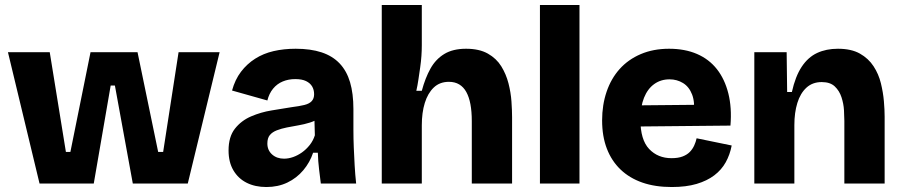

<svg xmlns="http://www.w3.org/2000/svg" viewBox="-20 -738 3629 772"><path d="M139 0 12 -528H180L245 -127H263L344 -528H533L616 -127H636L698 -528H863L735 0H514L442 -394H425L357 0Z M1051 14Q1006 14 972 -3Q938 -20 918.5 -53Q899 -86 899 -133Q899 -188 924.5 -220.5Q950 -253 989.5 -270Q1029 -287 1072 -294Q1115 -301 1152 -307Q1184 -311 1204 -316Q1224 -321 1233.5 -331.5Q1243 -342 1243 -359Q1243 -377 1235 -390.5Q1227 -404 1210.5 -412Q1194 -420 1167 -420Q1140 -420 1117 -410.5Q1094 -401 1078 -381.5Q1062 -362 1055 -334L913 -374Q925 -418 949 -449.5Q973 -481 1006 -502Q1039 -523 1080 -532.5Q1121 -542 1169 -542Q1229 -542 1273 -527.5Q1317 -513 1345.5 -483Q1374 -453 1387.5 -407.5Q1401 -362 1401 -299V-217Q1401 -181 1402.5 -145Q1404 -109 1406 -73Q1408 -37 1412 0H1270Q1267 -24 1263 -56.5Q1259 -89 1258 -124H1239Q1226 -85 1199.5 -53.5Q1173 -22 1135.5 -4Q1098 14 1051 14ZM1122 -100Q1140 -100 1158.5 -106.5Q1177 -113 1194 -125Q1211 -137 1225 -154.5Q1239 -172 1246 -194L1244 -268L1266 -264Q1248 -252 1225.5 -245Q1203 -238 1179.5 -234Q1156 -230 1133.5 -225.5Q1111 -221 1093 -214Q1075 -207 1065 -195Q1055 -183 1055 -161Q1055 -134 1074 -117Q1093 -100 1122 -100Z M1515 0V-331V-718H1676V-556Q1676 -536 1674.5 -513.5Q1673 -491 1669.5 -467Q1666 -443 1662.5 -419Q1659 -395 1654 -373H1676Q1690 -425 1711 -462.5Q1732 -500 1766.5 -521Q1801 -542 1854 -542Q1907 -542 1941.5 -522.5Q1976 -503 1995.5 -471.5Q2015 -440 2024.5 -403Q2034 -366 2036.5 -330Q2039 -294 2039 -267V0H1877V-251Q1877 -290 1871.5 -319Q1866 -348 1855 -368Q1844 -388 1826.5 -398.5Q1809 -409 1785 -409Q1748 -409 1724 -386Q1700 -363 1688 -324Q1676 -285 1676 -234V0Z M2151 0V-718H2310V0Z M2681 14Q2614 14 2562.5 -4Q2511 -22 2475 -56.5Q2439 -91 2420 -140.5Q2401 -190 2401 -254Q2401 -316 2419 -369Q2437 -422 2471.5 -460.5Q2506 -499 2556.5 -520.5Q2607 -542 2670 -542Q2734 -542 2782.5 -521Q2831 -500 2862.5 -460Q2894 -420 2908.5 -362.5Q2923 -305 2917 -233L2506 -229V-314L2823 -317L2769 -277Q2775 -326 2763 -357.5Q2751 -389 2726.5 -404Q2702 -419 2672 -419Q2637 -419 2610.5 -400Q2584 -381 2569.5 -345Q2555 -309 2555 -257Q2555 -176 2590 -139Q2625 -102 2680 -102Q2707 -102 2725 -109Q2743 -116 2754 -127.5Q2765 -139 2771.5 -153.5Q2778 -168 2781 -182L2922 -153Q2915 -116 2898 -85.5Q2881 -55 2852 -33Q2823 -11 2781 1.5Q2739 14 2681 14Z M3013 0V-316V-528H3143L3145 -368H3164Q3178 -431 3203.5 -469.5Q3229 -508 3265.5 -525Q3302 -542 3349 -542Q3403 -542 3437.5 -522.5Q3472 -503 3492.5 -471.5Q3513 -440 3522 -403Q3531 -366 3534 -331Q3537 -296 3537 -269V0H3375V-252Q3375 -269 3373.5 -295Q3372 -321 3363.5 -347Q3355 -373 3336.5 -390.5Q3318 -408 3284 -408Q3247 -408 3222.5 -385.5Q3198 -363 3186 -324Q3174 -285 3174 -235V0Z"/></svg>

Font: Bricolage Grotesque 48pt Condensed ExtraBold ExtraBold
Style: Regular
Weight: 800
Version: Version 1.000;gftools[0.9.30]